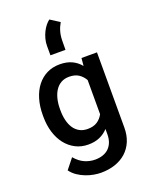

<svg xmlns="http://www.w3.org/2000/svg" viewBox="-185 -929 971 1234"><g transform="rotate(-20 300.0 -312.0)"><path d="M60.5 -268.1Q60.5 -328.1 75.4 -377.9Q90.3 -427.7 118.2 -463.4Q146 -499 185.3 -518.6Q224.6 -538.1 273.4 -538.1Q320.8 -538.1 355.5 -522Q390.1 -505.9 415 -475.6L419.9 -528.3H525.9V-14.2Q525.9 39.1 508.3 80.3Q490.7 121.6 459.2 149.9Q427.7 178.2 383.8 193.1Q339.8 208 287.1 208Q265.6 208 238.5 203.4Q211.4 198.7 184.1 188.2Q156.7 177.7 131.8 160.9Q106.9 144 89.4 120.1L145 50.3Q174.8 85.4 209.2 100.6Q243.7 115.7 280.3 115.7Q309.6 115.7 333.5 107.4Q357.4 99.1 374 83Q390.6 66.9 399.7 43.2Q408.7 19.5 408.7 -11.2V-46.9Q383.8 -19.5 350.3 -4.9Q316.9 9.8 272.5 9.8Q224.1 9.8 185.1 -10.5Q146 -30.8 118.2 -66.4Q90.3 -102.1 75.4 -151.1Q60.5 -200.2 60.5 -257.8ZM177.7 -257.8Q177.7 -222.2 185.1 -190.9Q192.4 -159.7 207.5 -136.2Q222.7 -112.8 246.3 -99.4Q270 -85.9 302.2 -85.9Q342.8 -85.9 368.2 -102.8Q393.6 -119.6 408.7 -147.9V-381.3Q393.1 -409.2 367.7 -425.8Q342.3 -442.4 303.2 -442.4Q271 -442.4 247.3 -428.7Q223.6 -415 208.3 -391.1Q192.9 -367.2 185.3 -335.4Q177.7 -303.7 177.7 -268.1ZM238.3 -677.2Q238.3 -701.2 244.4 -724.4Q250.5 -747.6 260.5 -768.1Q270.5 -788.6 283.4 -804.9Q296.4 -821.3 310.1 -831.5L373.5 -791Q357.9 -764.2 349.9 -735.6Q341.8 -707 341.8 -671.9L341.3 -612.8H238.3Z"/></g></svg>

Font: Roboto Mono
Style: Regular
Weight: 500
Designer: Google
Version: Version 2.000986; 2015; ttfautohint (v1.3)